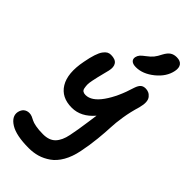

<svg xmlns="http://www.w3.org/2000/svg" viewBox="-337 -936 1272 1272"><g transform="rotate(45 299.5 -300.0)"><path d="M351.1 -621.1Q322.8 -621.1 309.8 -633.1Q296.9 -645 300.8 -665Q304.2 -680.7 314.2 -692.4Q324.2 -704.1 346.2 -720.2Q372.6 -739.7 387 -757.6Q401.4 -775.4 416 -805.2Q432.6 -835.9 451.2 -847.9Q469.7 -859.9 496.1 -859.9Q529.8 -859.9 544.2 -840.6Q558.6 -821.3 551.8 -787.1Q538.6 -721.2 476.6 -671.1Q414.6 -621.1 351.1 -621.1ZM228 259.8Q110.4 259.8 54.4 225.1Q-1.5 190.4 7.8 142.1Q13.7 116.7 29.3 104.2Q44.9 91.8 66.9 91.8Q80.6 91.8 94 97.4Q107.4 103 119.6 109.9Q131.8 116.7 160.6 122.3Q189.5 127.9 230 127.9Q288.1 127.9 318.1 96.2Q348.1 64.5 359.9 4.9Q367.2 -30.8 372.3 -62Q377.4 -93.3 384.3 -141.6Q391.1 -189.9 394 -210Q326.7 -130.9 240.2 -130.9Q143.1 -130.9 99.9 -202.1Q56.6 -273.4 82 -402.8Q90.8 -450.7 101.6 -483.2Q112.3 -515.6 124.8 -532.5Q137.2 -549.3 149.4 -556.2Q161.6 -563 176.8 -563Q218.8 -563 234.1 -540.8Q249.5 -518.6 240.2 -479Q237.3 -466.3 230.5 -440.4Q222.7 -409.2 218.8 -393.3Q214.8 -377.4 209.7 -351.3Q204.6 -325.2 205.1 -311.5Q205.6 -297.9 208.3 -282.7Q210.9 -267.6 220.5 -261.2Q230 -254.9 245.1 -254.9Q301.3 -254.9 353 -327.9Q404.8 -400.9 439.9 -518.1Q449.2 -545.4 462.2 -556.6Q475.1 -567.9 497.1 -567.9Q511.7 -567.9 525.1 -562Q538.6 -556.2 549.8 -542.5Q561 -528.8 562.5 -506.1Q564 -483.4 555.2 -450.2Q535.6 -385.7 526.1 -325.2Q516.6 -264.6 515.1 -221.2Q513.7 -177.7 506.8 -109.4Q500 -41 485.8 28.8Q472.7 94.2 445.8 140.9Q418.9 187.5 382.8 212.6Q346.7 237.8 308.8 248.8Q271 259.8 228 259.8Z"/></g></svg>

Font: Shantell Sans Irregular
Style: Italic
Weight: 600
Italic angle: -11.31°
Designer: Stephen Nixon, Anya Danilova, Shantell Martin
Foundry: Arrow Type
Version: Version 1.006;[9816181b4]